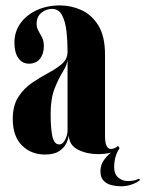

<svg xmlns="http://www.w3.org/2000/svg" viewBox="-20 -546 525 692"><path d="M142 11Q92 11 59 -22Q26 -55 26 -117Q26 -165.5 46 -196.5Q66 -227.5 95.5 -247.5Q125 -267.5 154.5 -283.2Q184 -299 203.8 -316.2Q223.5 -333.5 223.5 -360Q223.5 -396.5 219.8 -431.8Q216 -467 204 -490.5Q192 -514 167 -514Q147 -514 129.5 -500.2Q112 -486.5 112 -460Q112 -446 118.5 -435Q125 -424 131.5 -411.2Q138 -398.5 138 -380Q138 -351.5 124 -334Q110 -316.5 84.5 -316.5Q60 -316.5 46 -336.8Q32 -357 32 -392.5Q32 -431.5 53.5 -461.8Q75 -492 112.2 -509.2Q149.5 -526.5 196 -526.5Q236 -526.5 273.2 -509.8Q310.5 -493 334.5 -454.2Q358.5 -415.5 358.5 -349V-55.5Q358.5 -9 380.5 -9Q387 -9 394.5 -12.8Q402 -16.5 405.5 -20.5L411 -11.5Q402 0.5 396.8 18Q391.5 35.5 391.5 58Q391.5 81 406 93.8Q420.5 106.5 440.5 106.5Q455 106.5 464.8 104Q474.5 101.5 481 98L485 102.5Q473 113 454 119.2Q435 125.5 417 125.5Q400.5 125.5 383 121.5Q365.5 117.5 353.8 105.8Q342 94 342 71.5Q342 48.5 353.8 32Q365.5 15.5 380 4Q370.5 6.5 358.8 8Q347 9.5 333 9.5Q293.5 9.5 261.2 -6.5Q229 -22.5 228 -59Q226.5 -45.5 218.8 -29.2Q211 -13 192.8 -1Q174.5 11 142 11ZM193.5 -25.5Q206.5 -25.5 215 -42.8Q223.5 -60 223.5 -75V-331Q222 -312.5 206.8 -288.2Q191.5 -264 177 -227.5Q162.5 -191 162.5 -135Q162.5 -83.5 168.8 -54.5Q175 -25.5 193.5 -25.5Z"/></svg>

Font: Imbue 100pt ExtraBold
Style: Regular
Weight: 800
Designer: Tyler Finck
Foundry: Etcetera Type Company
Version: Version 1.102; ttfautohint (v1.8.3)